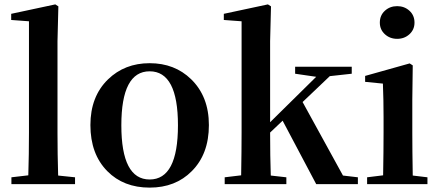

<svg xmlns="http://www.w3.org/2000/svg" viewBox="-20 -839 2000 875"><path d="M322 -31V0H32V-31L109 -40Q112 -135 112 -235V-742L31 -748V-776L232 -819L246 -810L242 -651V-235Q242 -135 245 -39Z M469 -59Q392 -137 392 -269Q392 -399 472 -477Q548 -551 662 -551Q776 -551 851 -478Q932 -399 932 -269Q932 -137 854 -59Q780 16 662 16Q543 16 469 -59ZM791 -268Q791 -514 662 -514Q533 -514 533 -268Q533 -21 662 -21Q791 -21 791 -268Z M1611 -31V0H1421L1268 -289L1211 -235Q1211 -125 1214 -39L1285 -31V0H1004V-31L1079 -40Q1081 -156 1081 -235V-742L1000 -748V-776L1201 -819L1215 -810L1211 -651V-282L1421 -489L1325 -503V-535H1583V-503L1483 -492L1359 -374L1543 -39Z M1734 -683Q1711 -704 1711 -736Q1711 -769 1734 -790Q1757 -811 1790 -811Q1823 -811 1846 -790Q1869 -769 1869 -736Q1869 -704 1846 -683Q1823 -662 1790 -662Q1757 -662 1734 -683ZM1928 -31V0H1653V-31L1726 -40Q1728 -154 1728 -235V-306Q1728 -383 1725 -458L1644 -466V-493L1847 -550L1861 -541L1859 -385V-235Q1859 -153 1861 -39Z"/></svg>

Font: Source Han Serif JP
Style: Bold
Weight: 700
Designer: Ryoko NISHIZUKA  (kana & ideographs); Frank Grießhammer (Latin, Greek & Cyrillic); Wenlong ZHANG  (bopomofo); Sandoll Co
Foundry: Adobe Systems Incorporated
Version: Version 1.000;PS 1;hotconv 16.6.53;makeotf.lib2.5.65590